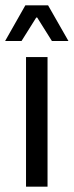

<svg xmlns="http://www.w3.org/2000/svg" viewBox="-30 -703 278 723"><path d="M149 0H68V-488H149ZM-10.5 -549 65.5 -683H151L227.5 -549V-548.5H165.5L110 -637H106.5L51 -548.5H-10.5Z"/></svg>

Font: Anek Malayalam
Style: Regular
Weight: 400
Version: Version 1.003